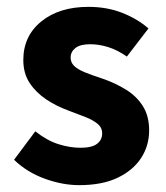

<svg xmlns="http://www.w3.org/2000/svg" viewBox="-20 -528 483 560"><path d="M211 12Q162 12 110 -7Q58 -26 21 -62L83 -145Q117 -118 150.5 -107.5Q184 -97 215 -97Q248 -97 263 -108.5Q278 -120 278 -139Q278 -156 264.5 -167Q251 -178 229.5 -186.5Q208 -195 181 -205Q145 -218 115 -238Q85 -258 66.5 -286Q48 -314 48 -353Q48 -423 100.5 -465.5Q153 -508 238 -508Q292 -508 336.5 -490.5Q381 -473 413 -445L350 -363Q323 -382 296 -390.5Q269 -399 243 -399Q214 -399 200 -388Q186 -377 186 -360Q186 -346 196 -336Q206 -326 226.5 -317.5Q247 -309 278 -299Q316 -286 347.5 -266.5Q379 -247 397 -218Q415 -189 415 -148Q415 -103 391.5 -67Q368 -31 323 -9.5Q278 12 211 12Z"/></svg>

Font: Source Sans 3
Style: Bold
Weight: 700
Designer: Paul D. Hunt
Foundry: Adobe
Version: Version 3.052;hotconv 1.1.0;makeotfexe 2.6.0